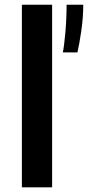

<svg xmlns="http://www.w3.org/2000/svg" viewBox="-20 -802 376 822"><path d="M203.1 -781.7V0H73.7V-781.7ZM336.4 -781.7Q336.4 -727.5 327.9 -668.7Q319.3 -609.9 311.5 -577.6H249Q254.4 -602.1 259.8 -662.1Q265.1 -722.2 265.1 -781.7Z"/></svg>

Font: Epilogue SemiBold
Style: Regular
Weight: 600
Designer: Tyler Finck
Foundry: Etcetera Type Co
Version: Version 2.112